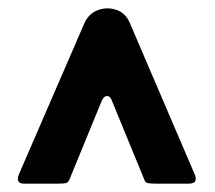

<svg xmlns="http://www.w3.org/2000/svg" viewBox="-20 -560 515 460"><path d="M248 -319Q244 -330 236.5 -330Q229 -330 224 -319L146 -129Q143 -122 136.5 -121Q130 -120 120 -120H37Q16 -120 26 -144L182 -504Q192 -527 214 -535.5Q236 -544 258.5 -536.5Q281 -529 291 -505L447 -141Q455 -120 432 -120H353Q344 -120 336 -121Q328 -122 326 -129Z"/></svg>

Font: Libre Franklin Black
Style: Regular
Weight: 900
Designer: Pablo Impallari, Rodrigo Fuenzalida, Nhung Nguyen
Foundry: Impallari Type
Version: Version 3.000